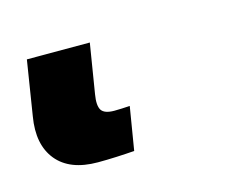

<svg xmlns="http://www.w3.org/2000/svg" viewBox="-43 1 357 292"><g transform="rotate(-15 135.5 147.5)"><path d="M81.1 236.8Q37.1 236.8 16.6 211.7Q-3.9 186.5 3.4 143.6L17.1 57.6H116.2L103.5 135.7Q100.6 152.8 105.2 160.2Q109.9 167.5 125.5 167.5Q131.3 167.5 137.2 167.2Q143.1 167 149.9 166.5L138.7 234.4Q126 235.4 110.4 236.1Q94.7 236.8 81.1 236.8Z"/></g></svg>

Font: Inter 24pt SemiBold
Style: Italic
Weight: 600
Italic angle: -9.3988°
Designer: Rasmus Andersson
Foundry: rsms
Version: Version 4.001;git-66647c0bb